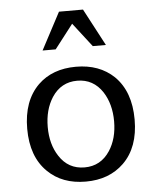

<svg xmlns="http://www.w3.org/2000/svg" viewBox="-55 -817 715 876"><g transform="rotate(-5 303.0 -378.5)"><path d="M448 -600H388L303 -710L218 -600H158L248 -770H358ZM549 -250Q549 -122 477 -52Q410 13 303 13Q195 13 129 -52Q57 -122 57 -250Q57 -378 129 -449Q195 -513 303 -513Q410 -513 477 -449Q549 -378 549 -250ZM455 -250Q455 -329 419 -385Q377 -449 303 -449Q229 -449 187 -385Q151 -329 151 -250Q151 -171 187 -116Q228 -52 303 -52Q377 -52 419 -116Q455 -171 455 -250Z"/></g></svg>

Font: Mingzat
Style: Regular
Weight: 400
Designer: Jason Glavy (Lepcha), Lorna Priest (Lepcha additions), Walt Agee (Sophia), Victor Gaultney (Sophia)
Foundry: SIL International
Version: Version 0.100